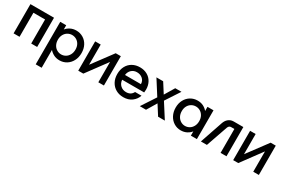

<svg xmlns="http://www.w3.org/2000/svg" viewBox="91 -1740 4648 3181"><g transform="rotate(30 2414.5 -149.0)"><path d="M78 -558H529V1H415V-459H192V1H78Z M766 -470Q795 -508 845 -534Q895 -560 958 -560Q1030 -560 1089.5 -524.5Q1149 -489 1183 -425Q1217 -361 1217 -278Q1217 -195 1183 -129.5Q1149 -64 1089.5 -27.5Q1030 9 958 9Q895 9 846 -16.5Q797 -42 766 -80V262H652V-551H766ZM1101 -278Q1101 -335 1077.5 -376.5Q1054 -418 1015.5 -439.5Q977 -461 933 -461Q890 -461 851.5 -439Q813 -417 789.5 -375Q766 -333 766 -276Q766 -219 789.5 -176.5Q813 -134 851.5 -112Q890 -90 933 -90Q977 -90 1015.5 -112.5Q1054 -135 1077.5 -178Q1101 -221 1101 -278Z M1315 -560H1421V-174L1708 -560H1806V1H1699V-388L1412 1H1315Z M2445 -289Q2445 -258 2441 -233H2020Q2025 -167 2069 -127Q2113 -87 2177 -87Q2269 -87 2307 -164H2430Q2405 -88 2339.5 -39.5Q2274 9 2177 9Q2098 9 2035.5 -26.5Q1973 -62 1937.5 -126.5Q1902 -191 1902 -276Q1902 -361 1936.5 -425.5Q1971 -490 2033.5 -525Q2096 -560 2177 -560Q2255 -560 2316 -526Q2377 -492 2411 -430.5Q2445 -369 2445 -289ZM2326 -325Q2325 -388 2281 -426Q2237 -464 2172 -464Q2113 -464 2071 -426.5Q2029 -389 2021 -325Z M2793 -279 2971 0H2842L2723 -187L2611 0H2492L2670 -271L2492 -551H2621L2740 -364L2852 -551H2971Z M3018 -278Q3018 -361 3052.5 -425Q3087 -489 3146.5 -524.5Q3206 -560 3278 -560Q3343 -560 3391.5 -534.5Q3440 -509 3469 -471V-551H3584V0H3469V-82Q3440 -43 3390 -17Q3340 9 3276 9Q3205 9 3146 -27.5Q3087 -64 3052.5 -129.5Q3018 -195 3018 -278ZM3469 -276Q3469 -333 3445.5 -375Q3422 -417 3384 -439Q3346 -461 3302 -461Q3258 -461 3220 -439.5Q3182 -418 3158.5 -376.5Q3135 -335 3135 -278Q3135 -221 3158.5 -178Q3182 -135 3220.5 -112.5Q3259 -90 3302 -90Q3346 -90 3384 -112Q3422 -134 3445.5 -176.5Q3469 -219 3469 -276Z M3661 0 3810 -437Q3818 -460 3831 -481.5Q3844 -503 3863.5 -520Q3883 -537 3908 -547.5Q3933 -558 3964 -558H4151V1H4038V-456H3974Q3954 -456 3940.5 -444Q3927 -432 3920 -414L3776 0Z M4279 -560H4385V-174L4672 -560H4770V1H4663V-388L4376 1H4279Z"/></g></svg>

Font: Poppins Cyr Med
Style: Regular
Weight: 500
Designer: Ninad Kale (Devanagari), Jonny Pinhorn (Latin)
Foundry: Indian Type Foundry
Version: 4.004